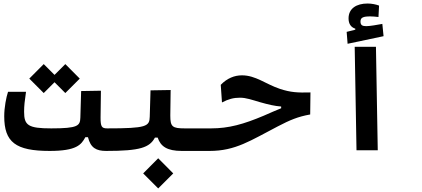

<svg xmlns="http://www.w3.org/2000/svg" viewBox="-20 -849 2384 1085"><path d="M260.3 3.9C412.6 3.9 439 -30.8 462.4 -73.7H477.1C492.2 -12.7 524.4 3.9 580.1 3.9C603.5 3.9 622.6 -16.1 622.6 -67.9C622.6 -108.4 610.8 -123.5 585.9 -123.5C555.2 -123.5 547.9 -132.3 548.3 -186L550.3 -336.4L438.5 -334.5L434.1 -184.6C432.6 -138.2 420.9 -123.5 269.5 -123.5C138.7 -123.5 116.2 -141.1 116.2 -217.3C116.2 -251.5 119.6 -279.3 127 -330.1H25.4C15.1 -299.3 3.9 -242.2 3.9 -191.9C3.9 -45.9 67.9 3.9 260.3 3.9ZM349.1 -323.2 430.7 -404.8 349.1 -486.8 288.1 -425.8 227.1 -486.8 145.5 -404.8 227.1 -323.2 288.1 -384.3Z M580.1 3.9C772 3.9 825.2 -15.1 855.5 -71.3H871.1C887.7 -21.5 924.3 3.9 1007.3 3.9H1166C1189.5 3.9 1208.5 -16.1 1208.5 -67.9C1208.5 -104.5 1196.8 -123.5 1171.9 -123.5H1024.4C953.6 -123.5 942.4 -132.8 942.4 -195.8L944.3 -340.3L830.6 -338.4L826.2 -189C824.7 -134.8 808.1 -123.5 585.9 -123.5ZM874 215.8 959 130.9 874 45.4 789.1 130.9Z M1164.6 3.9C1311 3.9 1395.5 -54.7 1549.8 -134.8C1619.1 -170.9 1664.1 -189.9 1732.9 -202.1L1734.4 -326.7C1663.1 -324.7 1622.6 -326.7 1562 -346.7C1480.5 -374 1425.3 -423.3 1347.2 -423.3C1304.7 -423.3 1263.2 -406.7 1227.5 -369.6L1234.4 -270C1270.5 -289.1 1299.8 -296.9 1335.9 -296.9C1371.1 -296.9 1402.3 -285.2 1451.2 -271C1498 -257.8 1533.7 -249.5 1568.8 -247.1V-237.3C1540 -226.1 1510.7 -212.4 1470.7 -195.3C1356.4 -147 1272.5 -123.5 1172.9 -123.5C1150.9 -123.5 1137.7 -107.9 1137.7 -64C1137.7 -14.6 1147.9 3.9 1164.6 3.9Z M1994.6 0H2114.7L2104.5 -584.5H1984.4ZM1944.3 -601.6 2147.5 -644.5 2140.6 -713.9C2111.3 -708.5 2069.8 -701.2 2049.8 -701.2C2027.8 -701.2 2017.1 -706.5 2017.1 -727.5C2017.1 -750 2032.7 -756.3 2072.8 -756.3C2084 -756.3 2103.5 -754.9 2118.7 -752.9L2122.1 -817.4C2106 -823.7 2081.5 -829.1 2057.1 -829.1C1994.1 -829.1 1949.7 -800.8 1949.7 -745.1C1949.7 -713.9 1963.4 -694.8 1987.8 -687V-681.2L1939 -668.9Z"/></svg>

Font: Cascadia Mono SemiBold
Style: Regular
Weight: 600
Monospace: yes
Designer: Aaron Bell
Foundry: Saja Typeworks
Version: Version 2404.023